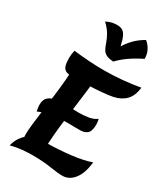

<svg xmlns="http://www.w3.org/2000/svg" viewBox="-266 -1231 1190 1363"><g transform="rotate(30 328.5 -549.0)"><path d="M130 -33Q116 -48 111.5 -66.5Q107 -85 107 -107Q107 -140 113 -193Q119 -246 127.5 -311Q136 -376 145 -446.5Q154 -517 160 -586.5Q166 -656 166 -717L335 -720Q337 -711 337 -702Q337 -693 337 -683Q337 -651 330.5 -598Q324 -545 315.5 -479.5Q307 -414 298 -343.5Q289 -273 283 -205Q277 -137 277 -79Q277 -74 277 -68.5Q277 -63 277 -58ZM48 17Q51 2 61 -21.5Q71 -45 91.5 -70Q112 -95 148.5 -111.5Q185 -128 241 -128Q299 -128 355.5 -131.5Q412 -135 463 -141Q514 -147 554.5 -156Q595 -165 622 -175Q612 -81 573 -32Q534 17 479 17Q442 17 375.5 6.5Q309 -4 226 -4Q186 -4 141 0Q96 4 48 17ZM93 -287Q92 -299 89.5 -313Q87 -327 87 -339Q87 -379 107 -399Q127 -419 160.5 -425.5Q194 -432 235 -432Q253 -432 274.5 -431.5Q296 -431 317.5 -430Q339 -429 357 -429Q398 -429 436.5 -435.5Q475 -442 501 -462Q504 -452 505.5 -441Q507 -430 507 -419Q507 -364 485.5 -345Q464 -326 428 -326Q403 -326 380 -326Q357 -326 336 -327Q290 -327 250 -324.5Q210 -322 172.5 -313.5Q135 -305 93 -287ZM182 -628Q151 -628 134 -637.5Q117 -647 110 -669Q103 -691 103 -730Q103 -750 105.5 -767Q108 -784 111 -795Q169 -788 232.5 -783.5Q296 -779 359 -779Q435 -779 509.5 -786Q584 -793 653 -805Q646 -737 610.5 -699.5Q575 -662 514 -649Q480 -642 427.5 -637.5Q375 -633 312 -630.5Q249 -628 182 -628ZM512 -1115Q521 -1109 534 -1094.5Q547 -1080 558.5 -1056Q570 -1032 571 -994Q507 -962 463 -931Q419 -900 388 -866Q346 -868 325.5 -880Q305 -892 295 -912.5Q285 -933 276 -959.5Q267 -986 249 -1017.5Q231 -1049 195 -1083Q223 -1097 243 -1101Q263 -1105 283 -1105Q317 -1105 335.5 -1088.5Q354 -1072 367 -1030Q380 -988 394 -912L352 -943Q371 -975 390.5 -1004Q410 -1033 439 -1061Q468 -1089 512 -1115Z"/></g></svg>

Font: Merienda ExtraBold
Style: Regular
Weight: 800
Designer: Eduardo Rodriguez Tunni
Foundry: Eduardo Rodriguez Tunni
Version: Version 2.001